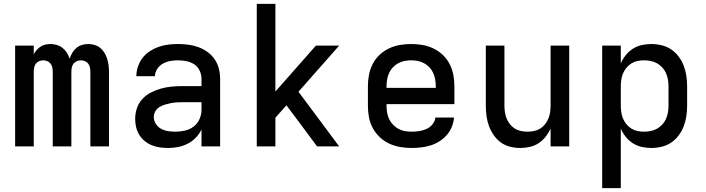

<svg xmlns="http://www.w3.org/2000/svg" viewBox="-20 -755 3640 990"><path d="M58 0V-520H154V-475Q160 -487 169 -497Q178 -507 189 -514.5Q200 -522 213.5 -525Q227 -528 241 -528Q241 -528 241 -528Q241 -528 241 -528Q257 -528 273.5 -523Q290 -518 303 -507.5Q316 -497 325 -482.5Q334 -468 339 -452Q344 -468 352.5 -482.5Q361 -497 373.5 -507.5Q386 -518 402 -523Q418 -528 435 -528Q435 -528 435 -528Q435 -528 435 -528Q452 -528 468.5 -523Q485 -518 498 -507Q511 -496 519.5 -481.5Q528 -467 533 -450.5Q538 -434 540 -417Q542 -400 542 -384V0H446V-384Q446 -395 444 -406Q442 -417 435.5 -426Q429 -435 418.5 -439.5Q408 -444 397 -444Q386 -444 375.5 -439.5Q365 -435 358.5 -426Q352 -417 350 -406Q348 -395 348 -384V0H252V-384Q252 -395 250 -406Q248 -417 241.5 -426Q235 -435 224.5 -439.5Q214 -444 203 -444Q192 -444 181.5 -439.5Q171 -435 164.5 -426Q158 -417 156 -406Q154 -395 154 -384V0Z M847 8Q826 8 804.5 5Q783 2 763 -6Q743 -14 726 -28Q709 -42 698 -60Q687 -78 682 -99Q677 -120 677 -142Q677 -170 686 -197Q695 -224 714 -244.5Q733 -265 758.5 -278Q784 -291 811 -298.5Q838 -306 865.5 -308.5Q893 -311 921 -311H1019V-348Q1019 -370 1009.5 -390.5Q1000 -411 982 -423Q964 -435 942 -439.5Q920 -444 898 -444Q878 -444 858 -440.5Q838 -437 820 -427Q802 -417 790.5 -399.5Q779 -382 779 -362H683Q683 -387 691.5 -412Q700 -437 715.5 -457Q731 -477 752.5 -491Q774 -505 798 -513.5Q822 -522 847.5 -525Q873 -528 898 -528Q925 -528 951.5 -524.5Q978 -521 1003 -512Q1028 -503 1050 -487Q1072 -471 1087 -449Q1102 -427 1108.5 -401Q1115 -375 1115 -348V0H1019V-87Q1007 -63 989 -44.5Q971 -26 947.5 -14Q924 -2 898.5 3Q873 8 847 8ZM884 -76Q909 -76 933.5 -81.5Q958 -87 978 -102Q998 -117 1008.5 -140.5Q1019 -164 1019 -189V-228H921Q906 -228 890.5 -227Q875 -226 860 -223Q845 -220 830 -215.5Q815 -211 802 -203Q789 -195 781 -181Q773 -167 773 -152Q773 -133 783.5 -116.5Q794 -100 810.5 -91Q827 -82 846 -79Q865 -76 884 -76Z M1304 0V-735H1400V-283L1609 -520H1729L1519 -282L1729 0H1615L1502 -152L1457 -212L1400 -148V0Z M2103 8Q2073 8 2043.5 3Q2014 -2 1987 -14.5Q1960 -27 1938 -48Q1916 -69 1902 -95Q1888 -121 1882.5 -150.5Q1877 -180 1877 -210V-310Q1877 -340 1882.5 -369Q1888 -398 1901.5 -424.5Q1915 -451 1936.5 -471.5Q1958 -492 1985 -505Q2012 -518 2041 -523Q2070 -528 2100 -528Q2130 -528 2159 -523Q2188 -518 2215 -505Q2242 -492 2263.5 -471.5Q2285 -451 2298.5 -424.5Q2312 -398 2317.5 -369Q2323 -340 2323 -310V-218H1973V-210Q1973 -192 1976 -174.5Q1979 -157 1986.5 -141Q1994 -125 2006.5 -112Q2019 -99 2034.5 -90.5Q2050 -82 2067.5 -79Q2085 -76 2103 -76Q2122 -76 2141.5 -79Q2161 -82 2179 -90Q2197 -98 2210 -114Q2223 -130 2225 -149H2321Q2319 -124 2309.5 -100.5Q2300 -77 2283.5 -58.5Q2267 -40 2246 -26.5Q2225 -13 2201 -5.5Q2177 2 2152 5Q2127 8 2103 8ZM1973 -302H2227V-310Q2227 -328 2224 -345Q2221 -362 2214 -378Q2207 -394 2195 -407Q2183 -420 2167.5 -428.5Q2152 -437 2135 -440.5Q2118 -444 2100 -444Q2082 -444 2065 -440.5Q2048 -437 2032.5 -428.5Q2017 -420 2005 -407Q1993 -394 1986 -378Q1979 -362 1976 -345Q1973 -328 1973 -310Z M2663 8Q2636 8 2610 1.5Q2584 -5 2562.5 -20.5Q2541 -36 2525.5 -58.5Q2510 -81 2501 -106Q2492 -131 2488.5 -157Q2485 -183 2485 -210V-520H2581V-210Q2581 -193 2583.5 -176Q2586 -159 2592.5 -143.5Q2599 -128 2609.5 -114.5Q2620 -101 2634.5 -92Q2649 -83 2666 -79.5Q2683 -76 2700 -76Q2717 -76 2734 -79.5Q2751 -83 2765.5 -92Q2780 -101 2790.5 -114.5Q2801 -128 2807.5 -143.5Q2814 -159 2816.5 -176Q2819 -193 2819 -210V-520H2915V0H2819V-92Q2809 -70 2793.5 -50Q2778 -30 2757 -16.5Q2736 -3 2711.5 2.5Q2687 8 2663 8Z M3085 215V-520H3181V-428Q3191 -451 3206.5 -470.5Q3222 -490 3243 -503.5Q3264 -517 3288.5 -522.5Q3313 -528 3338 -528Q3365 -528 3392 -521.5Q3419 -515 3441 -500Q3463 -485 3479.5 -463Q3496 -441 3505.5 -416Q3515 -391 3519 -364Q3523 -337 3523 -310V-210Q3523 -183 3519 -156Q3515 -129 3505.5 -104Q3496 -79 3479.5 -57Q3463 -35 3441 -20Q3419 -5 3392 1.5Q3365 8 3338 8Q3313 8 3288.5 2.5Q3264 -3 3243 -16.5Q3222 -30 3206.5 -49.5Q3191 -69 3181 -92V215ZM3301 -76Q3318 -76 3335.5 -79.5Q3353 -83 3368 -91.5Q3383 -100 3395 -113Q3407 -126 3414 -142Q3421 -158 3424 -175.5Q3427 -193 3427 -210V-310Q3427 -327 3424 -344.5Q3421 -362 3414 -378Q3407 -394 3395 -407Q3383 -420 3368 -428.5Q3353 -437 3335.5 -440.5Q3318 -444 3301 -444Q3284 -444 3267 -440.5Q3250 -437 3235.5 -428Q3221 -419 3210 -405.5Q3199 -392 3192.5 -376.5Q3186 -361 3183.5 -344Q3181 -327 3181 -310V-210Q3181 -193 3183.5 -176Q3186 -159 3192.5 -143.5Q3199 -128 3210 -114.5Q3221 -101 3235.5 -92Q3250 -83 3267 -79.5Q3284 -76 3301 -76Z"/></svg>

Font: Iosevka SS04 Medium Extended
Style: Regular
Weight: 500
Width: 7
Monospace: yes
Designer: Belleve Invis
Foundry: Belleve Invis
Version: Version 19.0.0; ttfautohint (v1.8.4)